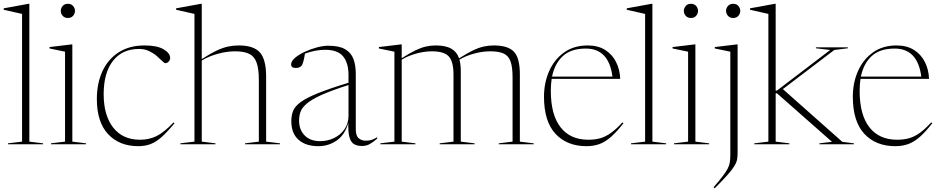

<svg xmlns="http://www.w3.org/2000/svg" viewBox="-26 -762 4968 1014"><path d="M129 -14 201.5 -5V0H16V-5L90.5 -14V-688.5L-6.5 -710.5V-718L125 -742H129Z M332.5 -667Q315 -667 305 -678.5Q295 -690 295 -704.5Q295 -719 305 -730.5Q315 -742 332.5 -742Q350 -742 360 -730.5Q370 -719 370 -704.5Q370 -690 360 -678.5Q350 -667 332.5 -667ZM356 -527.5V-14L428.5 -5V0H243V-5L317.5 -14V-489L235.5 -506V-513.5L352 -527.5Z M737 -522Q804 -522 838.2 -501.5Q872.5 -481 872.5 -456.5Q872.5 -445.5 865 -437Q857.5 -428.5 846.5 -428.5Q841.5 -428.5 830.5 -439.8Q819.5 -451 802.2 -466Q785 -481 761.5 -492.2Q738 -503.5 708.5 -503.5Q619.5 -503.5 570.5 -440.5Q521.5 -377.5 521.5 -264.5Q521.5 -152.5 571.8 -88.2Q622 -24 713.5 -24Q761 -24 800.2 -43Q839.5 -62 890.5 -115.5L895.5 -111Q857.5 -65 827.8 -38.5Q798 -12 769 -1Q740 10 704 10Q604.5 10 545 -53.5Q485.5 -117 485.5 -239Q485.5 -322.5 515.2 -386.2Q545 -450 601.5 -486Q658 -522 737 -522Z M1112 0H926.5V-5L1001 -14V-688.5L904 -710.5V-718L1035.5 -742H1039.5V-450Q1085.5 -479.5 1118.5 -495Q1151.5 -510.5 1179 -516.2Q1206.5 -522 1235 -522Q1314 -522 1346.8 -484.8Q1379.5 -447.5 1379.5 -357.5V-14L1452.5 -5V0H1268V-5L1341 -14V-339.5Q1341 -399 1329 -431.8Q1317 -464.5 1289.8 -477.8Q1262.5 -491 1216 -491Q1170.5 -491 1122.8 -477.5Q1075 -464 1039.5 -442.5V-14L1112 -5Z M1886 9Q1861 9 1844.2 -0.5Q1827.5 -10 1819.8 -36.5Q1812 -63 1813.5 -113Q1796 -50.5 1752.5 -20.2Q1709 10 1655.5 10Q1588.5 10 1550.5 -24Q1512.5 -58 1512.5 -122.5Q1512.5 -152.5 1522 -176.5Q1531.5 -200.5 1561.8 -222.8Q1592 -245 1652.5 -269.5Q1713 -294 1814.5 -325V-367.5Q1814.5 -429 1786.2 -464Q1758 -499 1691 -499Q1640.5 -499 1584.5 -479Q1581 -455 1576.2 -437.8Q1571.5 -420.5 1567 -415Q1556.5 -403 1536 -403Q1511.5 -403 1511.5 -422Q1511.5 -439 1532 -456.5Q1552.5 -474 1583.8 -488.5Q1615 -503 1648.2 -511.8Q1681.5 -520.5 1707.5 -520.5Q1765 -520.5 1796.5 -502.2Q1828 -484 1840.5 -450.8Q1853 -417.5 1853 -372.5V-80Q1853 -44 1868.8 -31.5Q1884.5 -19 1904.5 -19Q1921.5 -19 1933.5 -22.2Q1945.5 -25.5 1966 -37V-30Q1947 -13 1928.2 -2Q1909.5 9 1886 9ZM1553.5 -125.5Q1553.5 -76.5 1583.2 -46.5Q1613 -16.5 1664 -16.5Q1704 -16.5 1738.2 -33Q1772.5 -49.5 1793.5 -79.8Q1814.5 -110 1814.5 -150.5V-313Q1725 -284.5 1672.5 -260.8Q1620 -237 1594.5 -215.2Q1569 -193.5 1561.2 -171.8Q1553.5 -150 1553.5 -125.5Z M2407.5 -386V-14L2480.5 -5V0H2296V-5L2369 -14V-368.5Q2369 -435.5 2344.8 -463.2Q2320.5 -491 2255 -491Q2214.5 -491 2171 -478.8Q2127.5 -466.5 2095.5 -447V-14L2168 -5V0H1982.5V-5L2057 -14V-489L1975 -506V-513.5L2091.5 -527.5H2095.5V-454.5Q2137.5 -481.5 2167.8 -496Q2198 -510.5 2223.2 -516.2Q2248.5 -522 2274.5 -522Q2327.5 -522 2357 -505.2Q2386.5 -488.5 2398.5 -454Q2441 -481 2471.8 -495.8Q2502.5 -510.5 2528.5 -516.2Q2554.5 -522 2581.5 -522Q2657 -522 2688.2 -489Q2719.5 -456 2719.5 -370V-14L2792.5 -5V0H2608V-5L2681 -14V-353.5Q2681 -409.5 2669.8 -439Q2658.5 -468.5 2632.8 -479.8Q2607 -491 2563 -491Q2522 -491 2477.8 -479Q2433.5 -467 2400.5 -447Q2407.5 -422 2407.5 -386Z M3078 -522Q3132 -522 3169.5 -498.5Q3207 -475 3227.2 -435.2Q3247.5 -395.5 3249.5 -345.5H2887.5Q2883 -316 2883 -282Q2883 -155.5 2934.5 -89.8Q2986 -24 3081 -24Q3116 -24 3144.2 -32Q3172.5 -40 3200.5 -60Q3228.5 -80 3261 -115.5L3266.5 -111Q3231 -65.5 3200.8 -39Q3170.5 -12.5 3139.8 -1.2Q3109 10 3071.5 10Q2968.5 10 2907.8 -55.2Q2847 -120.5 2847 -251.5Q2847 -324.5 2874 -386Q2901 -447.5 2952.8 -484.8Q3004.5 -522 3078 -522ZM3068 -505.5Q2989.5 -505.5 2946.5 -465.8Q2903.5 -426 2889.5 -357.5H3208.5Q3189.5 -505.5 3068 -505.5Z M3419.5 -14 3492 -5V0H3306.5V-5L3381 -14V-688.5L3284 -710.5V-718L3415.5 -742H3419.5Z M3623 -667Q3605.5 -667 3595.5 -678.5Q3585.5 -690 3585.5 -704.5Q3585.5 -719 3595.5 -730.5Q3605.5 -742 3623 -742Q3640.5 -742 3650.5 -730.5Q3660.5 -719 3660.5 -704.5Q3660.5 -690 3650.5 -678.5Q3640.5 -667 3623 -667ZM3646.5 -527.5V-14L3719 -5V0H3533.5V-5L3608 -14V-489L3526 -506V-513.5L3642.5 -527.5Z M3846 -667Q3828.5 -667 3818.5 -678.5Q3808.5 -690 3808.5 -704.5Q3808.5 -719 3818.5 -730.5Q3828.5 -742 3846 -742Q3863.5 -742 3873.5 -730.5Q3883.5 -719 3883.5 -704.5Q3883.5 -690 3873.5 -678.5Q3863.5 -667 3846 -667ZM3831 -489 3749 -506V-513.5L3865.5 -527.5H3869.5V42.5Q3869.5 62.5 3867 78.5Q3864.5 94.5 3853.2 113.5Q3842 132.5 3817.5 160.2Q3793 188 3748.5 232.5L3742.5 227Q3773.5 191 3791.2 167.8Q3809 144.5 3817.5 127.8Q3826 111 3828.5 94.2Q3831 77.5 3831 54.5Z M4070.5 -14 4143 -5V0H3957.5V-5L4032 -14V-688.5L3935 -710.5V-718L4066.5 -742H4070.5V-283.5H4077L4358.5 -498L4283 -507V-512H4451.5V-507L4380 -498L4108.5 -291.5L4422.5 -13L4483.5 -5V0H4301.5V-5L4368 -13L4077.5 -269H4070.5Z M4709 -522Q4763 -522 4800.5 -498.5Q4838 -475 4858.2 -435.2Q4878.5 -395.5 4880.5 -345.5H4518.5Q4514 -316 4514 -282Q4514 -155.5 4565.5 -89.8Q4617 -24 4712 -24Q4747 -24 4775.2 -32Q4803.5 -40 4831.5 -60Q4859.5 -80 4892 -115.5L4897.5 -111Q4862 -65.5 4831.8 -39Q4801.5 -12.5 4770.8 -1.2Q4740 10 4702.5 10Q4599.5 10 4538.8 -55.2Q4478 -120.5 4478 -251.5Q4478 -324.5 4505 -386Q4532 -447.5 4583.8 -484.8Q4635.5 -522 4709 -522ZM4699 -505.5Q4620.5 -505.5 4577.5 -465.8Q4534.5 -426 4520.5 -357.5H4839.5Q4820.5 -505.5 4699 -505.5Z"/></svg>

Font: Newsreader Display ExtraLight
Style: Regular
Weight: 275
Designer: Hugues Gentile
Foundry: Production Type
Version: Version 1.001